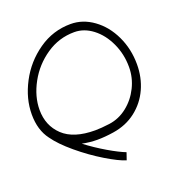

<svg xmlns="http://www.w3.org/2000/svg" viewBox="-115 -583 734 799"><g transform="rotate(-20 251.5 -183.5)"><path d="M226 1Q194 1 159 -6Q201 26 247 53Q293 80 322 91L311 123Q280 114 224.5 80.5Q169 47 117 3.5Q65 -40 39 -77Q5 -122 5 -191Q5 -261 41.5 -330.5Q78 -400 142.5 -445Q207 -490 285 -490Q339 -490 386 -456Q433 -422 460.5 -364Q488 -306 488 -238Q488 -180 465.5 -130.5Q443 -81 400 -47.5Q357 -14 298 -5Q259 1 226 1ZM42 -198Q42 -128 89 -83.5Q136 -39 231 -39Q257 -39 295 -44Q339 -50 375 -78.5Q411 -107 432 -149.5Q453 -192 453 -239Q453 -296 430 -345.5Q407 -395 369 -424Q331 -453 288 -453Q220 -453 163.5 -414.5Q107 -376 74.5 -316.5Q42 -257 42 -198Z"/></g></svg>

Font: Vibes
Style: Regular
Weight: 400
Designer: AbdElmomen Kadhim
Version: Version 1.100